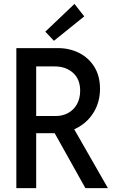

<svg xmlns="http://www.w3.org/2000/svg" viewBox="-20 -967 602 987"><path d="M135.3 -282.2V-370.6H266.6Q302.7 -370.6 331.3 -386.7Q359.9 -402.8 376 -432.1Q392.1 -461.4 392.1 -500.5Q392.1 -559.6 355.5 -592.5Q318.8 -625.5 261.7 -625.5H135.3V-719.7H277.3Q337.9 -719.7 387 -694.8Q436 -669.9 465.1 -623Q494.1 -576.2 494.1 -510.3Q494.1 -446.8 464.8 -395Q435.5 -343.3 382.3 -312.7Q329.1 -282.2 256.3 -282.2ZM64 0V-719.7H166V0ZM418.9 0 252.4 -297.9 328.6 -359.9 534.7 0ZM257.3 -757.3 212.9 -804.2 362.8 -946.8 413.1 -882.8Z"/></svg>

Font: Reddit Mono Medium
Style: Regular
Weight: 500
Monospace: yes
Designer: Stephen Hutchings
Foundry: Reddit
Version: Version 1.014